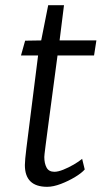

<svg xmlns="http://www.w3.org/2000/svg" viewBox="-20 -713 400 741"><path d="M162 8Q76 8 76 -76Q76 -94 82 -142L127 -499H61L77 -556L139 -557L166 -693H227L210 -557H352L343 -499H202Q188 -395 179 -326Q170 -257 164.2 -214.8Q158.5 -172.5 155.8 -150.5Q153 -128.5 152 -119.5Q151 -110.5 151 -107Q151 -82.5 159.8 -66.2Q168.5 -50 190 -50Q204 -50 224.5 -58.2Q245 -66.5 264.8 -78Q284.5 -89.5 297 -100L307 -59Q295.5 -45.5 270 -30Q244.5 -14.5 215 -3.2Q185.5 8 162 8Z"/></svg>

Font: Merriweather Sans Light
Style: Italic
Weight: 300
Italic angle: -7.5°
Designer: Eben Sorkin
Foundry: Eben Sorkin
Version: Version 2.001; ttfautohint (v1.8.3)